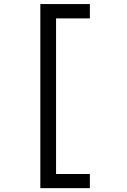

<svg xmlns="http://www.w3.org/2000/svg" viewBox="-20 -836 640 971"><path d="M184 115.5V-815.5H434.5V-743H263.5V44H434.5V115.5Z"/></svg>

Font: Fira Code Light
Style: Regular
Weight: 400
Monospace: yes
Version: Version 5.002